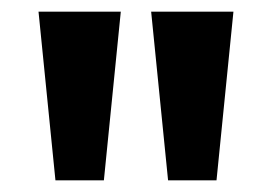

<svg xmlns="http://www.w3.org/2000/svg" viewBox="-20 -725 466 329"><path d="M75 -416 46 -705H187L158 -416ZM268 -416 239 -705H380L351 -416Z"/></svg>

Font: Nunito Sans 10pt SemiCondensed
Style: Bold
Weight: 700
Width: 4
Designer: Vernon Adams
Foundry: Vernon Adams
Version: Version 3.101;gftools[0.9.27]